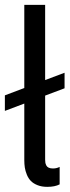

<svg xmlns="http://www.w3.org/2000/svg" viewBox="-21 -747 280 772"><path d="M238.6 -392 160.5 -362.6V-104.4Q160.5 -97.7 161.4 -92.7Q162.3 -87.7 165.1 -81.9Q168 -76 174.7 -72.8Q181.5 -69.6 191.8 -69.6Q207 -69.6 218.8 -76V-5.7Q199.9 4.3 169 4.3Q146.7 4.3 129.8 -2.5Q112.9 -9.2 103 -19.5Q93 -29.8 87 -44.6Q81 -59.3 78.8 -73.2Q76.7 -87 76.7 -103V-330.6L-1.4 -301.1V-363.6L76.7 -393.1V-727.3H160.5V-425.1L238.6 -454.5Z"/></svg>

Font: TID UI
Style: Regular
Weight: 400
Designer: The TID Project Authors
Foundry: Bakken & Bæck
Version: Version 1.001;hotconv 1.0.109;makeotfexe 2.5.65596